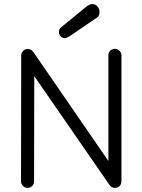

<svg xmlns="http://www.w3.org/2000/svg" viewBox="-20 -915 698 941"><path d="M297.9 -728Q285.6 -728 277.3 -736.8Q269 -745.6 269 -757.8Q269 -772.5 276.9 -778.8L399.9 -879.9Q419.4 -895 431.2 -895Q446.8 -895 457.3 -883.8Q467.8 -872.6 467.8 -856Q467.8 -837.9 457 -830.1L321.8 -737.8Q306.2 -728 297.9 -728ZM115.2 5.9Q102.5 5.9 92.8 -3.7Q83 -13.2 83 -25.9L84 -644Q84 -656.2 93.3 -665.5Q102.5 -674.8 115.2 -674.8Q130.9 -674.8 142.1 -662.1L511.2 -126V-644Q511.2 -657.2 520.5 -666.5Q529.8 -675.8 543 -675.8Q555.7 -675.8 565.4 -666.3Q575.2 -656.7 575.2 -644V-25.9Q575.2 -12.2 565.9 -3.2Q556.6 5.9 543 5.9Q526.4 5.9 517.1 -7.8L147.9 -542L147 -25.9Q147 -12.7 137.7 -3.4Q128.4 5.9 115.2 5.9Z"/></svg>

Font: Comic Neue
Style: Regular
Weight: 400
Designer: Craig Rozynski
Foundry: Craig Rozynski
Version: Version 2.003;hotconv 1.0.109;makeotfexe 2.5.65596